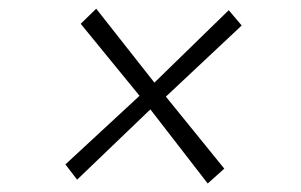

<svg xmlns="http://www.w3.org/2000/svg" viewBox="-20 -516 709 452"><path d="M469 -84 334 -258.5 161.5 -93 134 -129 308.5 -290.5 170 -460 206.5 -495.5 343.5 -321.5 518.5 -492 549 -456 370.5 -288.5 508 -119Z"/></svg>

Font: Merriweather 120pt Light
Style: Italic
Weight: 300
Italic angle: -7.8°
Version: Version 2.101